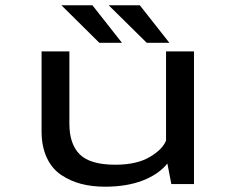

<svg xmlns="http://www.w3.org/2000/svg" viewBox="-20 -695 890 725"><path d="M619.5 -533.5H534L390.5 -675H508ZM440.5 -533.5H355L212 -675H329ZM376.5 10Q327 10 286 -0.8Q245 -11.5 210.5 -34.8Q176 -58 156.5 -100Q137 -142 137 -199.5V-501H242V-228Q242 -150.5 281.5 -111.8Q321 -73 415.5 -73Q495.5 -73 544.8 -101.8Q594 -130.5 607 -164.5V-501H712.5V0H627L612 -77.5Q579 -36.5 518.5 -13.2Q458 10 376.5 10Z"/></svg>

Font: League Mono Wide
Style: Regular
Weight: 400
Width: 8
Designer: Tyler Finck
Foundry: The League of Moveable Type / Tyler Finck
Version: Version 2.210